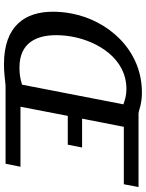

<svg xmlns="http://www.w3.org/2000/svg" viewBox="96 -822 734 966"><g transform="rotate(90 463.0 -339.0)"><path d="M39 -238C39 -98 110 8 303 8C326 8 339 7 362 5C379 4 400 0 416 0H804L819 -75H517L563 -313H708L722 -385H577L618 -595H907L921 -669H550C543 -669 520 -677 510 -679C486 -684 470 -686 445 -686C227 -686 83 -511 49 -337C42 -303 39 -269 39 -238ZM157 -254C157 -284 160 -314 166 -343C189 -459 271 -608 428 -608C460 -608 477 -602 505 -593L406 -83C374 -73 351 -70 319 -70C193 -70 157 -159 157 -254Z"/></g></svg>

Font: KpSans
Style: BoldItalic
Weight: 700
Italic angle: -11°
Version: Version 0.66